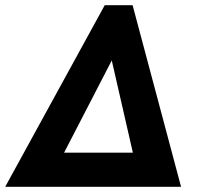

<svg xmlns="http://www.w3.org/2000/svg" viewBox="-28 -717 778 737"><path d="M-8 0 374 -697H481L667 0ZM218 -131H482L401 -485Z"/></svg>

Font: Hanken Grotesk ExtraBold
Style: Italic
Weight: 800
Italic angle: -8°
Designer: Alfredo Marco Pradil
Foundry: Hanken Design Co.
Version: Version 3.013